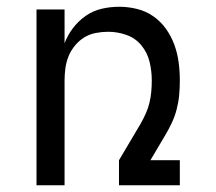

<svg xmlns="http://www.w3.org/2000/svg" viewBox="-20 -548 640 568"><path d="M88 0V-520H171V-420Q180 -444 196 -465Q212 -486 233.5 -501Q255 -516 280.5 -522Q306 -528 333 -528Q359 -528 385.5 -521.5Q412 -515 434 -499.5Q456 -484 471.5 -462Q487 -440 496 -415Q505 -390 508.5 -363.5Q512 -337 512 -310Q512 -288 510 -266.5Q508 -245 502.5 -224Q497 -203 487.5 -183Q478 -163 467 -145L425 -74H512V0H332V-74L396 -182Q404 -196 411 -211.5Q418 -227 422 -243.5Q426 -260 427.5 -276.5Q429 -293 429 -310Q429 -338 422.5 -365Q416 -392 398.5 -413.5Q381 -435 354.5 -444.5Q328 -454 300 -454Q282 -454 263.5 -450.5Q245 -447 229.5 -437.5Q214 -428 202 -413.5Q190 -399 183 -382Q176 -365 173.5 -346.5Q171 -328 171 -310V0Z"/></svg>

Font: Iosevka Extended
Style: Regular
Weight: 400
Width: 7
Monospace: yes
Designer: Belleve Invis
Foundry: Belleve Invis
Version: Version 32.5.0; ttfautohint (v1.8.4)